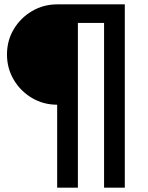

<svg xmlns="http://www.w3.org/2000/svg" viewBox="-20 -750 677 880"><path d="M242 -270Q179 -270 126.5 -301Q74 -332 43 -384.5Q12 -437 12 -500Q12 -564 43 -616Q74 -668 126.5 -699Q179 -730 242 -730H552V110H457V-645H337V110H242Z"/></svg>

Font: M PLUS 1 Medium
Style: Regular
Weight: 500
Designer: Coji Morishita
Foundry: UNDERFOREST DESIGN
Version: Version 1.001